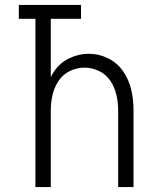

<svg xmlns="http://www.w3.org/2000/svg" viewBox="-20 -755 615 775"><path d="M123 0V-679H56V-735H307V-679H185V-444Q191 -456 198 -466Q221 -501 259 -519.5Q297 -538 338 -538Q379 -538 416.5 -519.5Q454 -501 477.5 -466.5Q501 -432 510 -391.5Q519 -351 519 -310V0H457V-310Q457 -341 450 -371.5Q443 -402 426 -428Q409 -454 380.5 -468Q352 -482 321 -482Q290 -482 261.5 -468Q233 -454 216 -428Q199 -402 192 -371.5Q185 -341 185 -310V0Z"/></svg>

Font: Jozsika Light
Style: Regular
Weight: 300
Monospace: yes
Designer: Belleve Invis
Foundry: Belleve Invis
Version: 2.1.0